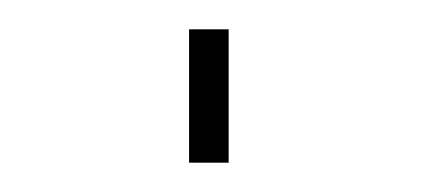

<svg xmlns="http://www.w3.org/2000/svg" viewBox="-20 -414 301 131"><path d="M109 -394H136V-303H109Z"/></svg>

Font: Hanken Grotesk Thin
Style: Regular
Weight: 100
Designer: Alfredo Marco Pradil
Foundry: Hanken Design Co.
Version: Version 3.014